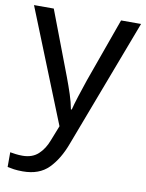

<svg xmlns="http://www.w3.org/2000/svg" viewBox="-87 -598 683 899"><g transform="rotate(10 255.0 -148.0)"><path d="M1 -536H95L211 -231Q226 -191 238 -154.5Q250 -118 256 -85H260Q266 -110 279 -150.5Q292 -191 306 -232L415 -536H510L279 74Q251 150 206.5 195Q162 240 84 240Q60 240 42 237.5Q24 235 11 232V162Q22 164 37.5 166Q53 168 70 168Q116 168 144.5 142Q173 116 189 73L217 2Z"/></g></svg>

Font: Noto Serif Ottoman Siyaq
Style: Regular
Weight: 400
Designer: Sérgio Martins
Version: Version 1.005; ttfautohint (v1.8.4.7-5d5b)